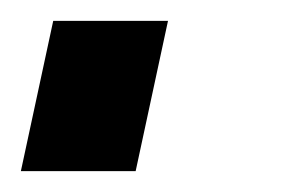

<svg xmlns="http://www.w3.org/2000/svg" viewBox="-26 -164 270 184"><path d="M-6 0 25 -144H135L104 0Z"/></svg>

Font: Raleway Thin
Style: Bold Italic
Weight: 700
Italic angle: -12°
Version: Version 4.026